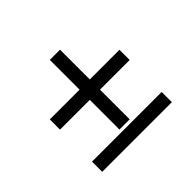

<svg xmlns="http://www.w3.org/2000/svg" viewBox="-110 -587 732 732"><g transform="rotate(-45 256.0 -221.5)"><path d="M228.5 -443H283.5V-67.5H228.5ZM68 -282.5H443.5V-227.5H68ZM68 -55H443.5V0H68Z"/></g></svg>

Font: Newsreader 16pt Medium
Style: Regular
Weight: 500
Designer: Hugues Gentile
Foundry: Production Type
Version: Version 1.003